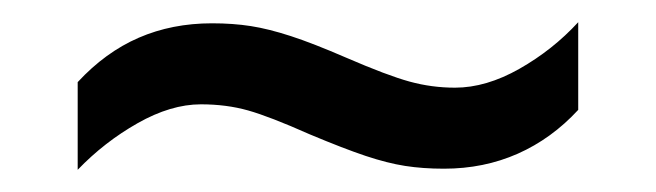

<svg xmlns="http://www.w3.org/2000/svg" viewBox="-20 -409 591 173"><path d="M50 -335Q75 -362 105 -375Q135 -388 171 -388Q190 -388 206 -385.5Q222 -383 242 -376.5Q262 -370 292 -357Q329 -341 349 -335.5Q369 -330 390 -330Q418 -330 448 -347Q478 -364 501 -389V-310Q477 -284 446.5 -270.5Q416 -257 380 -257Q361 -257 345 -259.5Q329 -262 309.5 -268.5Q290 -275 259 -288Q223 -304 203.5 -309.5Q184 -315 161 -315Q134 -315 104 -298Q74 -281 50 -256Z"/></svg>

Font: binaryv115
Style: Book
Weight: 400
Designer: Jelle Bosma - Monotype Design Team
Foundry: Monotype Imaging Inc.
Version: Version 2.003